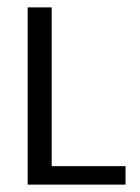

<svg xmlns="http://www.w3.org/2000/svg" viewBox="-20 -500 380 520"><path d="M55 0V-480H120V-50H320V0Z"/></svg>

Font: Glametrix
Style: Regular
Weight: 500
Designer: gluk
Foundry: gluk
Version: Version 0.40